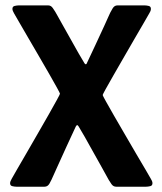

<svg xmlns="http://www.w3.org/2000/svg" viewBox="-20 -705 613 725"><path d="M206.5 -351.1Q206.5 -353 195.3 -373.5Q184.1 -394 165.8 -425.8Q147.5 -457.5 126.5 -493.7Q105.5 -529.8 85.7 -563.7Q65.9 -597.7 51.8 -622.1Q37.6 -646.5 33.2 -654.3Q31.2 -658.2 29.1 -662.6Q26.9 -667 26.9 -671.4Q26.9 -680.7 35.4 -682.6Q43.9 -684.6 50.3 -684.6H162.1Q172.4 -684.6 179.2 -674.8Q189 -661.1 197.3 -645.3Q205.6 -629.4 214.4 -614.7Q235.4 -578.1 255.9 -540.8Q276.4 -503.4 298.3 -467.3Q300.8 -462.4 303.7 -462.4Q306.2 -462.4 307.1 -464.4Q308.1 -466.3 308.6 -467.8Q325.2 -502.4 341.3 -537.4Q357.4 -572.3 373.5 -606.9Q381.3 -623 388.7 -640.6Q396 -658.2 405.3 -673.3Q412.1 -684.6 423.3 -684.6H526.4Q533.2 -684.6 541.5 -682.6Q549.8 -680.7 549.8 -671.4Q549.8 -667 547.9 -662.6Q545.9 -658.2 543.5 -654.3Q539.1 -646.5 524.7 -621.6Q510.3 -596.7 490.2 -562.3Q470.2 -527.8 449 -491Q427.7 -454.1 409.2 -421.9Q390.6 -389.6 379.2 -368.9Q367.7 -348.1 367.7 -346.2Q367.7 -344.2 379.6 -322.8Q391.6 -301.3 410.6 -268.1Q429.7 -234.9 451.7 -197.3Q473.6 -159.7 494.1 -124.5Q514.6 -89.4 529.8 -64Q544.9 -38.6 549.3 -30.3Q551.8 -26.4 553.7 -22Q555.7 -17.6 555.7 -13.2Q555.7 -3.9 547.1 -2Q538.6 0 531.7 0H418.5Q407.7 0 400.9 -9.8Q390.6 -24.4 382.1 -41Q373.5 -57.6 364.3 -73.2Q342.3 -111.8 321 -150.6Q299.8 -189.5 276.9 -227.5Q274.4 -232.4 271 -232.4Q269 -232.4 266.1 -227.1Q248 -189 230.7 -150.6Q213.4 -112.3 195.8 -73.7Q188.5 -58.6 181.6 -42.2Q174.8 -25.9 166.5 -11.2Q159.7 0 148.4 0H41.5Q35.2 0 26.6 -2Q18.1 -3.9 18.1 -13.2Q18.1 -17.6 20.3 -22Q22.5 -26.4 24.4 -30.3Q28.8 -38.6 43.9 -64.5Q59.1 -90.3 79.6 -126Q100.1 -161.6 122.3 -200Q144.5 -238.3 163.6 -272Q182.6 -305.7 194.6 -327.4Q206.5 -349.1 206.5 -351.1Z"/></svg>

Font: Belanosima
Style: Regular
Weight: 400
Designer: The DocRepair Project, Santiago Orozco
Foundry: Google
Version: Version 2.000